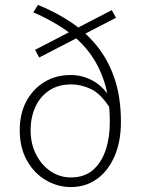

<svg xmlns="http://www.w3.org/2000/svg" viewBox="-20 -746 575 778"><path d="M267 12Q214 12 166.5 -15.5Q119 -43 89.5 -95Q60 -147 60 -219Q60 -285 86.5 -335Q113 -385 159.5 -413.5Q206 -442 267 -442Q314 -442 356 -419Q398 -396 427 -349V-306Q388 -367 348 -385.5Q308 -404 269 -404Q215 -404 178 -378.5Q141 -353 122.5 -311Q104 -269 104 -219Q104 -163 126.5 -119.5Q149 -76 186 -51.5Q223 -27 267 -27Q322 -27 356.5 -57Q391 -87 408 -137.5Q425 -188 425 -251Q425 -347 401.5 -417.5Q378 -488 336.5 -540Q295 -592 238.5 -629.5Q182 -667 115 -696L134 -726Q204 -698 264.5 -658Q325 -618 371 -562Q417 -506 443.5 -429.5Q470 -353 470 -252Q470 -172 444 -112.5Q418 -53 372.5 -20.5Q327 12 267 12ZM139 -513 122 -544 433 -705 450 -674Z"/></svg>

Font: Source Sans 3 Light
Style: Regular
Weight: 300
Designer: Paul D. Hunt
Foundry: Adobe
Version: Version 3.052;hotconv 1.1.0;makeotfexe 2.6.0